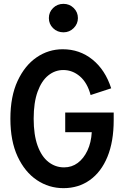

<svg xmlns="http://www.w3.org/2000/svg" viewBox="-20 -967 640 998"><path d="M310 11Q234 11 171.5 -31Q109 -73 71.5 -153.5Q34 -234 34 -350Q34 -466 71.5 -546.5Q109 -627 170.5 -669Q232 -711 306 -711Q394 -711 460.5 -657.5Q527 -604 558 -508L451 -473Q434 -537 395.5 -570Q357 -603 309 -603Q266 -603 231 -575Q196 -547 175.5 -490.5Q155 -434 155 -350Q155 -266 175.5 -209.5Q196 -153 232 -125Q268 -97 313 -97Q353 -97 384 -120Q415 -143 434.5 -184.5Q454 -226 457 -280H319V-382H571V-343Q571 -231 538.5 -152Q506 -73 447 -31Q388 11 310 11ZM310 -799Q278 -799 256 -820.5Q234 -842 234 -873Q234 -904 256 -925.5Q278 -947 310 -947Q341 -947 363 -925.5Q385 -904 385 -873Q385 -843 363 -821Q341 -799 310 -799Z"/></svg>

Font: Red Hat Mono SemiBold
Style: Regular
Weight: 600
Monospace: yes
Designer: Pentagram, MCKL
Foundry: Pentagram, MCKL
Version: Version 1.023